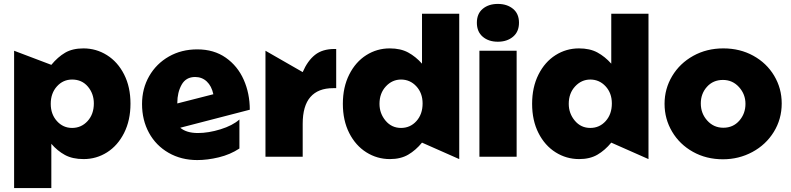

<svg xmlns="http://www.w3.org/2000/svg" viewBox="-20 -800 4039 980"><path d="M407 12Q472 12 526.5 -22.5Q581 -57 613.5 -121.5Q646 -186 646 -271Q646 -356 613.5 -420Q581 -484 526 -518.5Q471 -553 406 -553Q350 -553 312.5 -531Q275 -509 242 -469L52 -541V160H242V-66Q273 -30 311.5 -9Q350 12 407 12ZM459 -272Q459 -217 427 -182Q395 -147 348 -147Q302 -147 270.5 -182Q239 -217 239 -270Q239 -324 270.5 -359Q302 -394 348 -394Q398 -394 428.5 -358Q459 -322 459 -272Z M990 -121Q932 -121 900 -148L1255 -240Q1255 -323 1224 -393Q1193 -463 1132.5 -505.5Q1072 -548 987 -548Q906 -548 842 -511.5Q778 -475 741.5 -411.5Q705 -348 705 -269Q705 -187 740.5 -122Q776 -57 840.5 -20Q905 17 987 17Q1039 17 1097 3Q1155 -11 1202 -42V-190Q1167 -159 1105.5 -140Q1044 -121 990 -121ZM976 -407Q1011 -407 1035.5 -384Q1060 -361 1069 -319L885 -272V-275Q885 -328 907 -367.5Q929 -407 976 -407Z M1687 -550Q1626 -550 1588 -520Q1550 -490 1525 -432L1335 -541V0H1525V-168Q1525 -260 1564.5 -305Q1604 -350 1680 -350H1696V-550Z M2324 -730H2134V-475Q2102 -511 2063.5 -532Q2025 -553 1969 -553Q1904 -553 1849.5 -518.5Q1795 -484 1762.5 -419.5Q1730 -355 1730 -270Q1730 -185 1762.5 -121Q1795 -57 1850 -22.5Q1905 12 1970 12Q2025 12 2063.5 -10.5Q2102 -33 2134 -72L2324 12ZM1917 -270Q1917 -324 1949.5 -359Q1982 -394 2027 -394Q2073 -394 2105 -359.5Q2137 -325 2137 -272Q2137 -217 2105.5 -182Q2074 -147 2027 -147Q1979 -147 1948 -184Q1917 -221 1917 -270Z M2617 -541H2427V0H2617ZM2414 -684Q2414 -638 2444 -612.5Q2474 -587 2521 -587Q2568 -587 2598.5 -612.5Q2629 -638 2629 -684Q2629 -730 2598.5 -755Q2568 -780 2521 -780Q2474 -780 2444 -755Q2414 -730 2414 -684Z M3290 -730H3100V-475Q3068 -511 3029.5 -532Q2991 -553 2935 -553Q2870 -553 2815.5 -518.5Q2761 -484 2728.5 -419.5Q2696 -355 2696 -270Q2696 -185 2728.5 -121Q2761 -57 2816 -22.5Q2871 12 2936 12Q2991 12 3029.5 -10.5Q3068 -33 3100 -72L3290 12ZM2883 -270Q2883 -324 2915.5 -359Q2948 -394 2993 -394Q3039 -394 3071 -359.5Q3103 -325 3103 -272Q3103 -217 3071.5 -182Q3040 -147 2993 -147Q2945 -147 2914 -184Q2883 -221 2883 -270Z M3970 -272Q3970 -349 3931.5 -413.5Q3893 -478 3825 -515.5Q3757 -553 3672 -553Q3587 -553 3518.5 -515Q3450 -477 3411 -412Q3372 -347 3372 -270Q3372 -193 3410.5 -128Q3449 -63 3517 -25Q3585 13 3670 13Q3751 13 3820 -24Q3889 -61 3929.5 -126.5Q3970 -192 3970 -272ZM3785 -270Q3785 -220 3753.5 -184Q3722 -148 3672 -148Q3623 -148 3590 -184.5Q3557 -221 3557 -272Q3557 -322 3588.5 -357Q3620 -392 3670 -392Q3719 -392 3752 -355.5Q3785 -319 3785 -270Z"/></svg>

Font: Geom Black
Style: Bold
Weight: 900
Version: Version 1.102